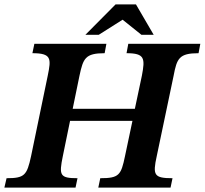

<svg xmlns="http://www.w3.org/2000/svg" viewBox="-40 -857 935 877"><path d="M305 0 314 -43C233 -43 229 -56 247 -144L280 -305H565L531 -144C513 -57 504 -43 418 -43L409 0H739L748 -43C663 -43 657 -57 676 -144L753 -511C768 -590 778 -614 867 -614L875 -657H546L538 -614C622 -614 623 -590 608 -511L576 -360H292L323 -511C340 -590 349 -614 438 -614L446 -657H117L108 -614C196 -614 194 -589 178 -511L102 -144C83 -56 72 -43 -10 -43L-20 0ZM411 -698 520 -767 606 -698H662L581 -837H488L350 -698Z"/></svg>

Font: STIX Two Text
Style: Bold Italic
Weight: 700
Italic angle: -12°
Designer: Ross Mills, John Hudson & Paul Hanslow, Tiro Typeworks Ltd; with prior portions MicroPress Inc. and Coen Hoffman, Elsevi
Foundry: Tiro Typeworks Ltd
Version: Version 2.13 b171